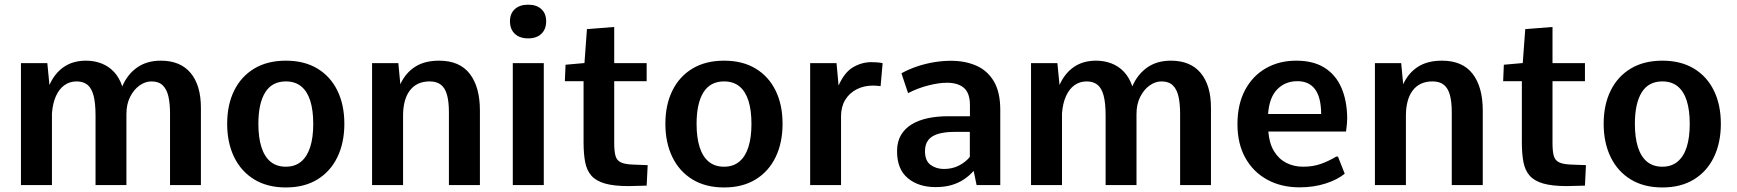

<svg xmlns="http://www.w3.org/2000/svg" viewBox="-20 -802 7525 832"><path d="M70.8 0V-528.3H185.1L194.3 -433.6Q216.3 -483.9 256.1 -511.5Q295.9 -539.1 352.5 -539.1Q388.7 -539.1 419.7 -527.1Q450.7 -515.1 473.9 -490.5Q497.1 -465.8 509.8 -427.7Q532.2 -480 574.2 -509.5Q616.2 -539.1 676.8 -539.1Q761.7 -539.1 806.2 -485.6Q850.6 -432.1 850.6 -335V0H716.8V-309.6Q716.8 -352.1 710 -383.3Q703.1 -414.6 685.5 -431.9Q668 -449.2 636.2 -449.2Q609.4 -449.2 584.7 -431.6Q560.1 -414.1 543.9 -382.3Q527.8 -350.6 527.8 -307.6V0H394V-300.8Q394 -355 385.5 -387.5Q377 -419.9 358.9 -434.6Q340.8 -449.2 312 -449.2Q282.2 -449.2 259.3 -432.9Q236.3 -416.5 222.4 -385.7Q208.5 -355 205.1 -311V0Z M1218.8 10.3Q1138.7 10.3 1081.8 -24.4Q1024.9 -59.1 994.6 -121.3Q964.4 -183.6 964.4 -265.6Q964.4 -347.7 994.6 -409.2Q1024.9 -470.7 1081.8 -504.9Q1138.7 -539.1 1218.8 -539.1Q1298.8 -539.1 1355.5 -504.9Q1412.1 -470.7 1442.1 -409.2Q1472.2 -347.7 1472.2 -265.6Q1472.2 -183.6 1442.1 -121.3Q1412.1 -59.1 1355.5 -24.4Q1298.8 10.3 1218.8 10.3ZM1218.8 -79.6Q1258.3 -79.6 1284.7 -101.6Q1311 -123.5 1324.2 -164.8Q1337.4 -206.1 1337.4 -265.1Q1337.4 -324.2 1324.5 -365.2Q1311.5 -406.2 1285.2 -427.7Q1258.8 -449.2 1218.8 -449.2Q1158.7 -449.2 1129.2 -401.6Q1099.6 -354 1099.6 -265.1Q1099.6 -206.1 1112.8 -164.6Q1126 -123 1152.3 -101.3Q1178.7 -79.6 1218.8 -79.6Z M1592.3 0V-528.3H1706.1L1714.8 -437Q1737.3 -485.8 1778.6 -512.5Q1819.8 -539.1 1882.8 -539.1Q1971.7 -539.1 2015.6 -482.2Q2059.6 -425.3 2059.6 -323.2V0H1925.3V-314.9Q1925.3 -360.8 1917.2 -390.4Q1909.2 -419.9 1890.9 -434.6Q1872.6 -449.2 1841.8 -449.2Q1813 -449.2 1791.5 -439Q1770 -428.7 1755.6 -409.4Q1741.2 -390.1 1733.9 -362.8Q1726.6 -335.4 1726.6 -301.3V0Z M2202.1 0V-528.3H2336.4V0ZM2268.6 -635.7Q2231.9 -635.7 2210.9 -655.5Q2189.9 -675.3 2189.9 -710Q2189.9 -743.2 2210.9 -762.5Q2231.9 -781.7 2268.6 -781.7Q2305.2 -781.7 2325.9 -762.5Q2346.7 -743.2 2346.7 -710Q2346.7 -675.3 2325.9 -655.5Q2305.2 -635.7 2268.6 -635.7Z M2704.1 4.4Q2640.1 4.4 2601.3 -6.8Q2562.5 -18.1 2542.5 -41Q2522.5 -64 2515.6 -99.9Q2508.8 -135.7 2508.8 -185.5V-450.2H2427.7L2430.7 -521.5L2512.7 -528.8L2523.4 -675.8L2641.6 -685.1V-528.3H2782.2V-450.2H2641.6V-182.1Q2641.6 -147 2647 -127.2Q2652.3 -107.4 2669.4 -98.9Q2686.5 -90.3 2720.7 -88.9Q2737.3 -88.4 2753.7 -87.6Q2770 -86.9 2786.6 -86.4L2782.2 2.4Q2762.7 2.9 2743.2 3.4Q2723.6 3.9 2704.1 4.4Z M3117.7 10.3Q3037.6 10.3 2980.7 -24.4Q2923.8 -59.1 2893.6 -121.3Q2863.3 -183.6 2863.3 -265.6Q2863.3 -347.7 2893.6 -409.2Q2923.8 -470.7 2980.7 -504.9Q3037.6 -539.1 3117.7 -539.1Q3197.8 -539.1 3254.4 -504.9Q3311 -470.7 3341.1 -409.2Q3371.1 -347.7 3371.1 -265.6Q3371.1 -183.6 3341.1 -121.3Q3311 -59.1 3254.4 -24.4Q3197.8 10.3 3117.7 10.3ZM3117.7 -79.6Q3157.2 -79.6 3183.6 -101.6Q3210 -123.5 3223.1 -164.8Q3236.3 -206.1 3236.3 -265.1Q3236.3 -324.2 3223.4 -365.2Q3210.4 -406.2 3184.1 -427.7Q3157.7 -449.2 3117.7 -449.2Q3057.6 -449.2 3028.1 -401.6Q2998.5 -354 2998.5 -265.1Q2998.5 -206.1 3011.7 -164.6Q3024.9 -123 3051.3 -101.3Q3077.6 -79.6 3117.7 -79.6Z M3490.7 0V-528.3H3605L3613.8 -431.2Q3639.2 -488.8 3676.8 -510.7Q3714.4 -532.7 3756.3 -532.7Q3769 -532.7 3781 -531.7Q3793 -530.8 3804.7 -528.3L3795.9 -428.7Q3787.6 -429.7 3779.3 -430.4Q3771 -431.2 3764.6 -431.2Q3723.1 -431.2 3691.7 -414.8Q3660.2 -398.4 3642.3 -368.7Q3624.5 -338.9 3624.5 -298.3V0Z M4034.2 8.8Q3960.4 8.8 3913.8 -30Q3867.2 -68.8 3867.2 -146.5Q3867.2 -187.5 3884 -216.3Q3900.9 -245.1 3930.7 -263.2Q3960.4 -281.2 4000.7 -289.8Q4041 -298.3 4087.9 -298.3H4183.1V-346.2Q4183.1 -397.9 4157.5 -420.7Q4131.8 -443.4 4083.5 -443.4Q4047.4 -443.4 4002 -431.6Q3956.5 -419.9 3915 -398.4L3886.2 -484.4Q3918.9 -502.4 3954.8 -514.4Q3990.7 -526.4 4027.8 -532.5Q4064.9 -538.6 4100.6 -538.6Q4162.1 -538.6 4210.4 -517.6Q4258.8 -496.6 4286.6 -449.7Q4314.5 -402.8 4314.5 -326.2V0H4211.9L4199.2 -61.5Q4180.2 -40 4156.2 -24.2Q4132.3 -8.3 4102.3 0.2Q4072.3 8.8 4034.2 8.8ZM4070.3 -69.8Q4107.4 -69.8 4136.2 -85Q4165 -100.1 4182.6 -122.1V-230.5H4116.7Q4075.2 -230.5 4046.4 -222.2Q4017.6 -213.9 4002.9 -195.6Q3988.3 -177.2 3988.3 -147Q3988.3 -105 4012.7 -87.4Q4037.1 -69.8 4070.3 -69.8Z M4447.8 0V-528.3H4562L4571.3 -433.6Q4593.3 -483.9 4633.1 -511.5Q4672.9 -539.1 4729.5 -539.1Q4765.6 -539.1 4796.6 -527.1Q4827.6 -515.1 4850.8 -490.5Q4874 -465.8 4886.7 -427.7Q4909.2 -480 4951.2 -509.5Q4993.2 -539.1 5053.7 -539.1Q5138.7 -539.1 5183.1 -485.6Q5227.5 -432.1 5227.5 -335V0H5093.8V-309.6Q5093.8 -352.1 5086.9 -383.3Q5080.1 -414.6 5062.5 -431.9Q5044.9 -449.2 5013.2 -449.2Q4986.3 -449.2 4961.7 -431.6Q4937 -414.1 4920.9 -382.3Q4904.8 -350.6 4904.8 -307.6V0H4771V-300.8Q4771 -355 4762.5 -387.5Q4753.9 -419.9 4735.8 -434.6Q4717.8 -449.2 4689 -449.2Q4659.2 -449.2 4636.2 -432.9Q4613.3 -416.5 4599.4 -385.7Q4585.4 -355 4582 -311V0Z M5611.3 9.8Q5532.2 9.8 5471.4 -23.4Q5410.6 -56.6 5376.5 -117.9Q5342.3 -179.2 5342.3 -263.7Q5342.3 -349.6 5375 -411.4Q5407.7 -473.1 5465.3 -506.1Q5522.9 -539.1 5596.7 -539.1Q5671.4 -539.1 5720 -508.3Q5768.6 -477.5 5792.7 -421.9Q5816.9 -366.2 5817.9 -291Q5817.9 -278.8 5816.7 -265.6Q5815.4 -252.4 5814.2 -243.2Q5813 -233.9 5812.5 -231.9H5476.1Q5480 -181.2 5500.5 -147.2Q5521 -113.3 5553.7 -96.4Q5586.4 -79.6 5627 -79.6Q5669.9 -79.6 5704.3 -92Q5738.8 -104.5 5770.5 -123.5H5777.8L5807.1 -49.3Q5775.9 -23.4 5724.4 -6.8Q5672.9 9.8 5611.3 9.8ZM5475.1 -308.1H5705.1Q5704.6 -379.9 5678.7 -415Q5652.8 -450.2 5602.1 -450.2Q5549.3 -450.2 5514.6 -414.8Q5480 -379.4 5475.1 -308.1Z M5938 0V-528.3H6051.8L6060.5 -437Q6083 -485.8 6124.3 -512.5Q6165.5 -539.1 6228.5 -539.1Q6317.4 -539.1 6361.3 -482.2Q6405.3 -425.3 6405.3 -323.2V0H6271V-314.9Q6271 -360.8 6262.9 -390.4Q6254.9 -419.9 6236.6 -434.6Q6218.3 -449.2 6187.5 -449.2Q6158.7 -449.2 6137.2 -439Q6115.7 -428.7 6101.3 -409.4Q6086.9 -390.1 6079.6 -362.8Q6072.3 -335.4 6072.3 -301.3V0Z M6770 4.4Q6706.1 4.4 6667.2 -6.8Q6628.4 -18.1 6608.4 -41Q6588.4 -64 6581.5 -99.9Q6574.7 -135.7 6574.7 -185.5V-450.2H6493.7L6496.6 -521.5L6578.6 -528.8L6589.4 -675.8L6707.5 -685.1V-528.3H6848.1V-450.2H6707.5V-182.1Q6707.5 -147 6712.9 -127.2Q6718.3 -107.4 6735.4 -98.9Q6752.4 -90.3 6786.6 -88.9Q6803.2 -88.4 6819.6 -87.6Q6835.9 -86.9 6852.5 -86.4L6848.1 2.4Q6828.6 2.9 6809.1 3.4Q6789.6 3.9 6770 4.4Z M7183.6 10.3Q7103.5 10.3 7046.6 -24.4Q6989.7 -59.1 6959.5 -121.3Q6929.2 -183.6 6929.2 -265.6Q6929.2 -347.7 6959.5 -409.2Q6989.7 -470.7 7046.6 -504.9Q7103.5 -539.1 7183.6 -539.1Q7263.7 -539.1 7320.3 -504.9Q7377 -470.7 7407 -409.2Q7437 -347.7 7437 -265.6Q7437 -183.6 7407 -121.3Q7377 -59.1 7320.3 -24.4Q7263.7 10.3 7183.6 10.3ZM7183.6 -79.6Q7223.1 -79.6 7249.5 -101.6Q7275.9 -123.5 7289.1 -164.8Q7302.2 -206.1 7302.2 -265.1Q7302.2 -324.2 7289.3 -365.2Q7276.4 -406.2 7250 -427.7Q7223.6 -449.2 7183.6 -449.2Q7123.5 -449.2 7094 -401.6Q7064.5 -354 7064.5 -265.1Q7064.5 -206.1 7077.6 -164.6Q7090.8 -123 7117.2 -101.3Q7143.6 -79.6 7183.6 -79.6Z"/></svg>

Font: Comme SemiBold
Style: Regular
Weight: 600
Version: Version 1.000;gftools[0.9.27]